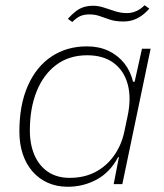

<svg xmlns="http://www.w3.org/2000/svg" viewBox="-20 -703 626 733"><path d="M239 10Q197 10 163 -5Q129 -20 104.5 -48Q80 -76 67 -114.5Q54 -153 54 -201Q54 -303 86.5 -376Q119 -449 177 -487.5Q235 -526 312 -526Q358 -526 394 -509Q430 -492 454 -462Q478 -432 488 -391H494L522 -517H555L447 0H414L434 -103H431Q400 -45 349 -17.5Q298 10 239 10ZM246 -24Q301 -24 343.5 -46Q386 -68 415 -108.5Q444 -149 455 -202L467 -259Q482 -329 467.5 -381.5Q453 -434 413.5 -463Q374 -492 313 -492Q244 -492 195 -455.5Q146 -419 120 -354.5Q94 -290 94 -205Q94 -151 112 -110Q130 -69 164 -46.5Q198 -24 246 -24ZM451 -621Q421 -621 400 -628Q379 -635 361 -641.5Q343 -648 321 -648Q302 -648 287.5 -642Q273 -636 256 -619L239 -631Q255 -649 269.5 -660Q284 -671 300 -676Q316 -681 335 -681Q356 -681 377 -674Q398 -667 420 -660Q442 -653 465 -653Q482 -653 499 -660Q516 -667 532 -683L550 -670Q535 -653 519 -642Q503 -631 486.5 -626Q470 -621 451 -621Z"/></svg>

Font: Mona Sans
Style: Italic
Weight: 200
Italic angle: -11.6951°
Designer: Deni Anggara
Foundry: GitHub
Version: Version 2.000